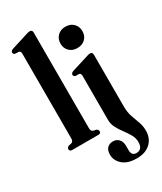

<svg xmlns="http://www.w3.org/2000/svg" viewBox="-239 -827 970 1148"><g transform="rotate(-30 246.0 -252.5)"><path d="M190.5 -723.5V-64Q190.5 -41 205 -37L225.5 -32.5Q237 -26.5 237 -15.5Q237 0 220 0H38Q21 0 21 -15.5Q21 -26.5 33.5 -32.5L54 -37Q68.5 -41 68.5 -64V-648Q68.5 -664.5 56.5 -668L30.5 -669Q18.5 -673 18.5 -683.5Q18.5 -695 35 -701L143 -735Q155 -739 161.2 -740.5Q167.5 -742 173 -742Q190.5 -742 190.5 -723.5ZM371.5 -512Q337.5 -512 316.8 -532.5Q296 -553 296 -585Q296 -617.5 316.8 -638.2Q337.5 -659 371.5 -659Q405.5 -659 426.2 -638.2Q447 -617.5 447 -585.5Q447 -553 426.2 -532.5Q405.5 -512 371.5 -512ZM436 -72Q436 -31 446.8 0.2Q457.5 31.5 468 59.5Q478.5 87.5 478.5 119.5Q478.5 172.5 444 204.8Q409.5 237 350 237Q286.5 237 253.2 207.5Q220 178 220 138Q220 107.5 235 92.2Q250 77 275 77Q299.5 77 314.8 94Q330 111 330 138.5V169Q330 208 363 208Q405.5 208 405.5 155.5Q405.5 129 391.8 104.8Q378 80.5 359.8 56.5Q341.5 32.5 327.8 6.5Q314 -19.5 314 -50V-353Q314 -369.5 302 -373L276 -373.5Q264.5 -378 264.5 -388.5Q264.5 -400 281 -406L388.5 -439.5Q409 -447 419 -447Q436 -447 436 -428Z"/></g></svg>

Font: Fraunces 144pt Soft SemiBold
Style: Regular
Weight: 600
Version: Version 1.000;[b76b70a41]